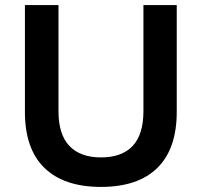

<svg xmlns="http://www.w3.org/2000/svg" viewBox="-20 -725 793 755"><path d="M377 10Q232 10 155 -64.5Q78 -139 78 -285V-705H210V-288Q210 -196 253 -151Q296 -106 377 -106Q459 -106 501.5 -151Q544 -196 544 -288V-705H675V-285Q675 -140 599 -65Q523 10 377 10Z"/></svg>

Font: Nunito Sans 10pt
Style: Bold
Weight: 700
Designer: Vernon Adams
Foundry: Vernon Adams
Version: Version 3.101;gftools[0.9.27]